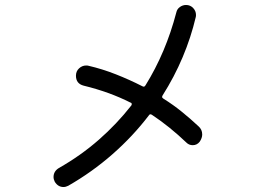

<svg xmlns="http://www.w3.org/2000/svg" viewBox="-20 -752 1040 771"><path d="M777 -245Q792 -232 792 -212Q792 -198 782 -183Q771 -169 754 -169Q739 -169 729 -179Q661 -244 590 -291Q582 -296 578 -289Q514 -205 432 -133Q350 -61 254 -6Q244 -1 235 -1Q213 -1 200 -22Q195 -32 195 -41Q195 -64 216 -77Q304 -127 376.5 -190.5Q449 -254 507 -328Q509 -330 509 -334Q509 -339 504 -340Q419 -383 316 -408Q285 -416 285 -448Q285 -466 297.5 -477.5Q310 -489 326 -489Q332 -489 335 -488Q391 -475 445.5 -453.5Q500 -432 551 -406Q555 -404 557 -404Q561 -404 564 -409Q646 -541 688 -702Q691 -716 702.5 -724Q714 -732 727 -732Q744 -732 755.5 -720Q767 -708 767 -692Q767 -686 766 -683Q747 -602 713.5 -522.5Q680 -443 633 -369Q631 -365 631 -363Q631 -359 636 -356Q676 -331 711 -302.5Q746 -274 777 -245Z"/></svg>

Font: Kiwi Maru
Style: Regular
Weight: 400
Designer: Hiroki-Chan
Version: Version 1.100